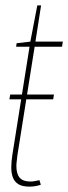

<svg xmlns="http://www.w3.org/2000/svg" viewBox="-20 -685 254 715"><path d="M15 -315 18 -333H181L178 -315ZM127 -14 132 3Q120 7 109.5 8.5Q99 10 90 10Q63 10 48.5 1Q34 -8 28 -24Q22 -40 22 -61Q22 -72 23 -83.5Q24 -95 26 -108L90 -511H40L42 -524L93 -530L119 -665H133L112 -530H214L211 -511H109L45 -108Q44 -96 42.5 -86Q41 -76 41 -67Q41 -37 53.5 -23Q66 -9 93 -9Q101 -9 109.5 -10.5Q118 -12 127 -14Z"/></svg>

Font: Georama
Style: Italic
Weight: 400
Width: 2
Italic angle: -9°
Designer: Jean-Baptiste Levee
Foundry: Production Type
Version: Version 1.000